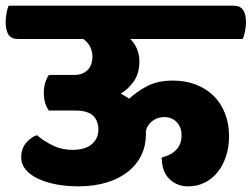

<svg xmlns="http://www.w3.org/2000/svg" viewBox="-55 -640 890 679"><path d="M118 -249Q110 -259 105 -275Q100 -291 100 -311Q100 -332 105 -348Q110 -364 118 -375H208Q226 -375 238.5 -381Q251 -387 258.5 -396.5Q266 -406 269 -417.5Q272 -429 272 -440Q272 -457 264 -474Q256 -491 239 -502H10Q-15 -502 -25 -517.5Q-35 -533 -35 -563Q-35 -575 -32 -593Q-29 -611 -24 -620H770Q794 -620 804.5 -605Q815 -590 815 -561Q815 -548 811.5 -529.5Q808 -511 803 -502H406Q422 -486 430 -465.5Q438 -445 438 -424Q438 -380 418 -352Q398 -324 372 -309Q387 -301 402 -291Q426 -314 463.5 -334.5Q501 -355 557 -355Q601 -355 637.5 -341Q674 -327 700 -301.5Q726 -276 740.5 -239.5Q755 -203 755 -158Q755 -119 744 -86.5Q733 -54 714 -30.5Q695 -7 668.5 6Q642 19 611 19Q570 19 543.5 -7.5Q517 -34 517 -83Q550 -91 568.5 -110.5Q587 -130 587 -162Q587 -190 570 -208Q553 -226 526 -226Q503 -226 485 -213Q467 -200 461 -178V-165Q461 -125 445 -91.5Q429 -58 398.5 -33.5Q368 -9 323.5 5Q279 19 222 19Q180 19 143.5 12Q107 5 79.5 -8Q52 -21 36 -40Q20 -59 20 -83Q20 -115 38 -135.5Q56 -156 76 -162Q97 -143 130 -126.5Q163 -110 201 -110Q246 -110 269.5 -130Q293 -150 293 -182Q293 -212 274.5 -230.5Q256 -249 211 -249Z"/></svg>

Font: Baloo
Style: Regular
Weight: 400
Designer: Sarang Kulkarni and Ek Type
Foundry: Ek Type
Version: Version 1.443;PS 1.000;hotconv 16.6.51;makeotf.lib2.5.65220;